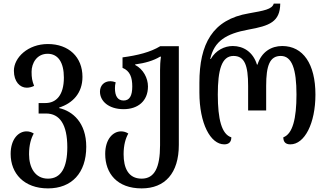

<svg xmlns="http://www.w3.org/2000/svg" viewBox="-20 -792 1812 1064"><path d="M246 252C377 252 458 167 458 21C458 -112 383 -176 308 -193V-196C383 -220 437 -276 437 -366C437 -476 361 -548 245 -548C135 -548 57 -473 57 -400C57 -339 91 -306 128 -306C141 -306 155 -309 169 -316C158 -344 155 -362 155 -394C155 -442 184 -494 244 -494C302 -494 334 -446 334 -362C334 -264 291 -221 232 -221H194V-163H235C311 -163 353 -102 353 24C353 137 318 198 246 198C174 198 141 136 141 63C141 11 152 -25 167 -52C155 -60 141 -64 127 -64C83 -64 39 -22 39 61C39 169 113 252 246 252Z M765 252C894 252 971 168 971 11V-536H868C814 -503 742 -485 659 -474V-416C701 -399 713 -362 713 -313C713 -261 698 -235 665 -235C632 -235 617 -260 617 -303C617 -313 618 -326 621 -336C611 -340 600 -342 592 -342C555 -342 534 -316 534 -284C534 -231 583 -187 665 -187C743 -187 800 -231 800 -313C800 -359 774 -409 729 -432V-435C783 -442 831 -456 867 -478H872C868 -451 867 -427 867 -404V13C867 137 836 198 765 198C690 198 665 137 665 63C665 11 676 -25 691 -52C679 -60 665 -64 651 -64C607 -64 563 -22 563 61C563 169 629 252 765 252Z M1223 8C1247 8 1262 -4 1262 -31C1208 -48 1187 -132 1187 -268C1187 -404 1208 -482 1274 -482C1336 -482 1355 -429 1355 -316V-180H1455V-316C1455 -429 1475 -482 1536 -482C1598 -482 1623 -409 1623 -268C1623 -135 1602 -50 1550 -31C1550 -6 1562 8 1589 8C1668 8 1728 -108 1728 -268C1728 -437 1660 -537 1544 -537C1484 -537 1429 -505 1407 -434H1404C1382 -505 1328 -537 1270 -537C1225 -537 1176 -514 1148 -465H1145C1167 -564 1232 -605 1357 -628C1474 -649 1532 -671 1533 -772H1497C1488 -740 1442 -733 1359 -718C1157 -684 1085 -548 1085 -333V-279C1085 -108 1146 8 1223 8Z"/></svg>

Font: Noto Serif Georgian Condensed Medium
Style: Regular
Weight: 500
Width: 3
Designer: Monotype Design Team, Akaki Razmadze
Foundry: Google LLC
Version: Version 2.003